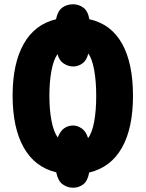

<svg xmlns="http://www.w3.org/2000/svg" viewBox="-20 -806 681 898"><path d="M322 72Q295 72 273 56Q251 40 243 0Q143 -24 91 -116Q39 -208 39 -359Q39 -508 90.5 -600Q142 -692 242 -716Q250 -755 271.5 -770.5Q293 -786 322 -786Q348 -786 369.5 -770.5Q391 -755 398 -716Q499 -694 550.5 -602.5Q602 -511 602 -358Q602 -206 550 -114.5Q498 -23 397 1Q390 41 369 56.5Q348 72 322 72ZM250 -163Q263 -195 281.5 -207Q300 -219 322 -219Q342 -219 362 -205.5Q382 -192 392 -160Q411 -185 420.5 -237Q430 -289 430 -358Q430 -426 420.5 -478.5Q411 -531 393 -556Q385 -523 365 -509Q345 -495 322 -495Q300 -495 278.5 -508.5Q257 -522 249 -553Q230 -526 220.5 -474.5Q211 -423 211 -358Q211 -292 221 -240.5Q231 -189 250 -163Z"/></svg>

Font: Noto Sans ExtraCondensed Black
Style: Regular
Weight: 900
Width: 2
Designer: Monotype Design Team
Foundry: Monotype Imaging Inc.
Version: Version 2.013; ttfautohint (v1.8.4.7-5d5b)